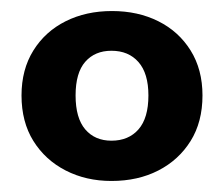

<svg xmlns="http://www.w3.org/2000/svg" viewBox="-20 -736 405 348"><path d="M182 -408Q136 -408 99 -427Q62 -446 40.5 -480.5Q19 -515 19 -563Q19 -610 40.5 -644.5Q62 -679 99 -697.5Q136 -716 183 -716Q230 -716 267 -697.5Q304 -679 325.5 -644.5Q347 -610 347 -563Q347 -515 325.5 -480.5Q304 -446 267 -427Q230 -408 182 -408ZM182 -481Q213 -481 231 -501.5Q249 -522 249 -563Q249 -603 231 -623.5Q213 -644 182 -644Q152 -644 134.5 -624Q117 -604 117 -563Q117 -522 134.5 -501.5Q152 -481 182 -481Z"/></svg>

Font: Mulish ExtraLight ExtraBold
Style: Regular
Weight: 800
Version: Version 3.603